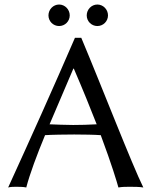

<svg xmlns="http://www.w3.org/2000/svg" viewBox="-20 -825 669 848"><path d="M179 -228C204 -230 274 -231 308 -231C346 -231 401 -230 425 -228C474 -97 497 -19 503 3C520 0 536 0 553 0C570 0 596 0 613 3C563 -98 431 -439 339 -658H311C215 -436 117 -218 16 3C28 0 40 0 51 0C62 0 84 0 96 3C112 -58 143 -141 179 -228ZM407 -276C374 -274 333 -273 303 -273C274 -273 221 -275 199 -276L304 -522H306C347 -427 380 -345 407 -276ZM194 -757C194 -731 215 -710 241 -710C267 -710 288 -731 288 -757C288 -783 267 -805 241 -805C215 -805 194 -783 194 -757ZM363 -757C363 -731 384 -710 410 -710C436 -710 457 -731 457 -757C457 -783 436 -805 410 -805C384 -805 363 -783 363 -757Z"/></svg>

Font: Libertinus Sans
Style: Regular
Weight: 400
Designer: Philipp H. Poll, Khaled Hosny
Foundry: Caleb Maclennan
Version: Version 7.050;RELEASE